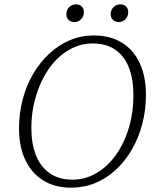

<svg xmlns="http://www.w3.org/2000/svg" viewBox="-20 -853 710 888"><path d="M309 15Q233 15 179 -19Q125 -53 96.5 -114.5Q68 -176 68 -258Q68 -329 85 -393.5Q102 -458 133.5 -511.5Q165 -565 208 -605Q251 -645 303 -667Q355 -689 413 -689Q491 -689 545 -655Q599 -621 627 -559.5Q655 -498 655 -416Q655 -344 638 -279.5Q621 -215 590 -161.5Q559 -108 516 -68Q473 -28 420.5 -6.5Q368 15 309 15ZM316 -22Q356 -22 392 -36Q428 -50 459.5 -75.5Q491 -101 516.5 -137Q542 -173 560 -216.5Q578 -260 587.5 -309.5Q597 -359 597 -412Q597 -486 576.5 -539.5Q556 -593 514 -622.5Q472 -652 407 -652Q367 -652 330.5 -637.5Q294 -623 262.5 -597Q231 -571 206 -535Q181 -499 163 -455.5Q145 -412 135 -363Q125 -314 125 -261Q125 -189 146 -135.5Q167 -82 209.5 -52Q252 -22 316 -22ZM324 -751Q308 -751 297.5 -760.5Q287 -770 287 -787Q287 -807 300 -820Q313 -833 332 -833Q348 -833 358 -823Q368 -813 368 -797Q368 -777 355 -764Q342 -751 324 -751ZM529 -751Q514 -751 503 -760.5Q492 -770 492 -787Q492 -807 505 -820Q518 -833 536 -833Q553 -833 563 -823Q573 -813 573 -797Q573 -777 560 -764Q547 -751 529 -751Z"/></svg>

Font: Source Serif 4 Light
Style: Italic
Weight: 300
Italic angle: -12°
Designer: Frank Grießhammer
Foundry: Adobe Systems Incorporated
Version: Version 4.004;hotconv 1.0.116;makeotfexe 2.5.65601